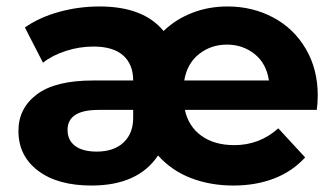

<svg xmlns="http://www.w3.org/2000/svg" viewBox="-20 -566 1036 594"><path d="M960 -226H552Q563 -175 603 -146Q643 -117 705 -117Q783 -117 841 -169L924 -79Q885 -36 828.5 -14Q772 8 702 8Q631 8 571 -15Q511 -38 469 -85Q407 8 263 8Q158 8 97.5 -38Q37 -84 37 -161Q37 -231 94 -274Q151 -317 268 -317H392Q392 -367 361 -394.5Q330 -422 269 -422Q226 -422 184 -408.5Q142 -395 113 -372L57 -481Q101 -512 162 -529Q223 -546 288 -546Q424 -546 486 -470Q523 -506 574 -526Q625 -546 684 -546Q761 -546 825 -512Q889 -478 926 -415Q963 -352 963 -271Q963 -246 960 -226ZM550 -317H812Q804 -370 767.5 -399Q731 -428 682 -428Q633 -428 596 -399Q559 -370 550 -317ZM392 -201V-226H285Q189 -226 189 -164Q189 -132 212.5 -114.5Q236 -97 279 -97Q332 -97 362 -125Q392 -153 392 -201Z"/></svg>

Font: Idrija
Style: Bold
Weight: 700
Designer: Julieta Ulanovsky
Foundry: Julieta Ulanovsky
Version: Version 7.200